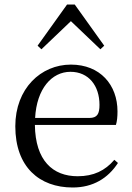

<svg xmlns="http://www.w3.org/2000/svg" viewBox="-20 -818 586 853"><path d="M303 15C393 15 460 -26 504 -94L488 -108C447 -60 396 -35 325 -35C215 -35 137 -104 135 -263H495C500 -279 502 -299 502 -323C502 -441 425 -531 295 -531C162 -531 48 -425 48 -257C48 -76 155 15 303 15ZM136 -294C143 -424 210 -499 293 -499C374 -499 422 -437 422 -352C422 -312 412 -294 377 -294ZM426 -599 443 -615 312 -798H278L147 -615L164 -599L295 -724Z"/></svg>

Font: Harano Aji Mincho
Style: Regular
Weight: 400
Foundry: Masamichi Hosoda
Version: HaranoAjiMincho-Regular version 20230610;ttx 4.39.4